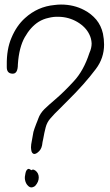

<svg xmlns="http://www.w3.org/2000/svg" viewBox="-20 -772 483 844"><path d="M139.6 -228.5Q141.6 -233.4 143.6 -238.3Q145.5 -244.1 148.4 -251Q156.2 -273.4 175.8 -293Q196.3 -312.5 221.7 -334Q260.7 -367.2 303.7 -414.1Q347.7 -460.9 373 -539.1Q382.8 -560.5 382.8 -581.1Q381.8 -602.5 373 -620.1Q357.4 -653.3 319.3 -675.8Q282.2 -697.3 238.3 -698.2Q215.8 -699.2 193.4 -693.4Q169.9 -688.5 149.4 -675.8Q114.3 -653.3 88.9 -608.4Q63.5 -563.5 58.6 -489.3Q58.6 -446.3 34.2 -448.2Q9.8 -449.2 9.8 -476.6Q9.8 -481.4 9.8 -486.3Q8.8 -555.7 30.3 -605.5Q52.7 -659.2 89.8 -692.4Q145.5 -743.2 219.7 -750Q234.4 -752 248 -752Q304.7 -752 350.6 -727.5Q380.9 -711.9 403.3 -685.5Q424.8 -659.2 432.6 -624Q437.5 -599.6 437.5 -576.2Q437.5 -516.6 401.4 -468.8Q351.6 -402.3 277.3 -329.1Q258.8 -310.5 239.3 -291Q219.7 -272.5 201.2 -251Q186.5 -234.4 180.7 -211.9Q174.8 -189.5 169.9 -161.1Q168 -154.3 167 -147.5Q166 -140.6 165 -133.8Q161.1 -113.3 145.5 -101.6Q130.9 -89.8 122.1 -99.6Q118.2 -104.5 117.2 -113.3Q115.2 -122.1 117.2 -137.7Q124 -178.7 127 -192.4Q130.9 -206.1 139.6 -228.5ZM89.8 17.6Q87.9 5.9 91.8 -9.8Q94.7 -25.4 103.5 -29.3Q107.4 -30.3 110.4 -28.3Q113.3 -26.4 117.2 -24.4Q117.2 -24.4 117.2 -24.4Q117.2 -24.4 117.2 -23.4Q124 -28.3 129.9 -25.4Q136.7 -22.5 141.6 -16.6Q147.5 -9.8 149.4 -1Q151.4 7.8 149.4 17.6Q147.5 27.3 141.6 36.1Q135.7 45.9 128.9 48.8Q123 51.8 118.2 51.8Q110.4 51.8 103.5 44.9Q92.8 35.2 89.8 17.6Z"/></svg>

Font: Mrs Husband
Style: Regular
Weight: 400
Version: Version 1.0